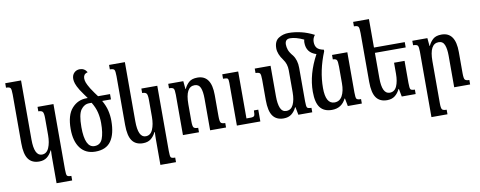

<svg xmlns="http://www.w3.org/2000/svg" viewBox="-78 -1156 4448 1781"><g transform="rotate(-10 2146.5 -266.0)"><path d="M332 236H479V193Q446 193 438.5 182.5Q431 172 431 122V-492H281V-450Q310 -450 321 -437.5Q332 -425 332 -374V-217Q332 -146 311 -97.5Q290 -49 245 -49Q173 -49 173 -204V-760H24V-718Q57 -718 65.5 -706Q74 -694 74 -645V-186Q74 -83 107.5 -36.5Q141 10 209 10Q254 10 283 -12.5Q312 -35 330 -73H334Q333 -56 332.5 -37Q332 -18 332 -2Z M933 -247Q933 -296 921.5 -344Q910 -392 881 -442H964V-492H851Q837 -510 822.5 -531Q808 -552 792 -576Q768 -616 760.5 -637Q753 -658 753 -677Q753 -694 761.5 -707.5Q770 -721 795 -728Q771 -768 727 -768Q695 -768 673.5 -746.5Q652 -725 652 -689Q652 -670 660 -645Q668 -620 693 -579Q709 -555 724.5 -533Q740 -511 754 -492H742Q660 -492 604 -429.5Q548 -367 548 -236Q548 -120 598 -55Q648 10 739 10Q841 10 887 -56.5Q933 -123 933 -247ZM739 -42Q649 -42 649 -236Q649 -356 680.5 -399Q712 -442 759 -442H782Q813 -391 824.5 -342.5Q836 -294 836 -243Q836 -148 815 -95Q794 -42 739 -42Z M1310 236H1457V193Q1424 193 1416.5 182.5Q1409 172 1409 122V-492H1259V-450Q1288 -450 1299 -437.5Q1310 -425 1310 -374V-217Q1310 -146 1289 -97.5Q1268 -49 1223 -49Q1151 -49 1151 -204V-760H1002V-718Q1035 -718 1043.5 -706Q1052 -694 1052 -645V-186Q1052 -83 1085.5 -36.5Q1119 10 1187 10Q1232 10 1261 -12.5Q1290 -35 1308 -73H1312Q1311 -56 1310.5 -37Q1310 -18 1310 -2Z M1970 -42Q1938 -42 1928.5 -54Q1919 -66 1919 -116V-315Q1919 -502 1788 -502Q1736 -502 1708.5 -478Q1681 -454 1664 -417H1661L1654 -492H1512V-450Q1546 -450 1555 -438Q1564 -426 1564 -380V0H1715V-42Q1683 -42 1673 -53.5Q1663 -65 1663 -113V-273Q1663 -437 1750 -437Q1790 -437 1805 -401Q1820 -365 1820 -298V0H1970ZM2293 -111H2252Q2252 -70 2244.5 -60Q2237 -50 2209 -50H2171V-492H2021V-450H2031Q2058 -450 2065 -442Q2072 -434 2072 -403V0H2293Z M3099 -73H3103L3117 0H3249V-42Q3215 -42 3207 -53Q3199 -64 3199 -113V-492H3055V-450Q3082 -450 3091 -437.5Q3100 -425 3100 -374V-217Q3100 -144 3075.5 -99Q3051 -54 3002 -54Q2919 -54 2919 -204Q2919 -368 2989 -538V-553Q2943 -562 2925.5 -583Q2908 -604 2908 -640Q2908 -676 2931 -703Q2869 -735 2809 -749Q2749 -763 2693 -763Q2640 -763 2598 -736Q2556 -709 2556 -642Q2556 -588 2602 -526Q2635 -482 2635 -422V-214Q2635 -143 2614 -98.5Q2593 -54 2548 -54Q2509 -54 2492.5 -94Q2476 -134 2476 -204V-492H2327V-450Q2360 -450 2368.5 -438Q2377 -426 2377 -377V-186Q2377 -83 2410.5 -36.5Q2444 10 2512 10Q2557 10 2586 -12.5Q2615 -35 2633 -73H2637L2651 0H2782V-42Q2749 -42 2741.5 -53Q2734 -64 2734 -113V-427Q2734 -501 2698 -549Q2668 -584 2659 -610.5Q2650 -637 2650 -661Q2650 -712 2698 -712Q2751 -712 2826 -677Q2822 -664 2822 -649Q2822 -553 2914 -525Q2820 -352 2820 -186Q2820 -83 2856.5 -36.5Q2893 10 2967 10Q3058 10 3099 -73Z M3607 -73H3611L3625 0H3756V-42Q3723 -42 3715.5 -53Q3708 -64 3708 -113V-321H3609V-217Q3609 -146 3588.5 -100Q3568 -54 3522 -54Q3450 -54 3450 -204V-442H3740V-492H3450V-760H3301V-718Q3334 -718 3342.5 -706Q3351 -694 3351 -645V-186Q3351 -83 3384.5 -36.5Q3418 10 3486 10Q3531 10 3560 -12.5Q3589 -35 3607 -73Z M4269 -42Q4237 -42 4227.5 -54Q4218 -66 4218 -116V-315Q4218 -502 4087 -502Q4035 -502 4007.5 -478Q3980 -454 3963 -417H3960L3953 -492H3811V-450Q3845 -450 3854 -438Q3863 -426 3863 -380V236H4014V193Q3982 193 3972 182Q3962 171 3962 124V-273Q3962 -437 4049 -437Q4089 -437 4104 -399Q4119 -361 4119 -298V0H4269Z"/></g></svg>

Font: Noto Serif Armenian ExtraCondensed Semi
Style: Regular
Weight: 600
Width: 3
Designer: Monotype Design Team
Foundry: Monotype Imaging Inc.
Version: Version 1.901